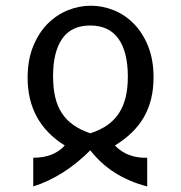

<svg xmlns="http://www.w3.org/2000/svg" viewBox="-20 -531 642 682"><path d="M98.1 29.3Q170.9 29.3 210 -14.2Q78.1 -96.7 78.1 -254.4Q78.1 -317.4 97.4 -365.5Q116.7 -413.6 148.4 -445.8Q180.2 -478 220.5 -494.4Q260.7 -510.7 302.7 -510.7Q344.2 -510.7 384.3 -494.6Q424.3 -478.5 455.8 -446.3Q487.3 -414.1 506.3 -366.5Q525.4 -318.8 525.4 -255.9Q525.4 -175.3 491.7 -116Q458 -56.6 388.2 -14.2Q432.6 31.7 502.9 29.3V131.3Q374 97.7 300.8 2.9Q207 96.7 98.1 131.3ZM300.8 -57.6Q335.9 -68.8 361.1 -86.4Q386.2 -104 402.3 -128.7Q418.5 -153.3 426.3 -185.5Q434.1 -217.8 434.1 -258.8Q434.1 -346.7 400.6 -393.6Q367.2 -440.4 300.3 -440.4Q233.9 -440.4 201.2 -393.8Q168.5 -347.2 168.5 -260.3Q168.5 -219.7 175.8 -187.3Q183.1 -154.8 199.2 -129.9Q215.3 -105 240.5 -87.2Q265.6 -69.3 300.8 -57.6Z"/></svg>

Font: Hack
Style: Regular
Weight: 400
Monospace: yes
Designer: Christopher Simpkins
Foundry: Christopher Simpkins
Version: Version 2.019; ttfautohint (v1.4.1) -l 4 -r 80 -G 350 -x 0 -